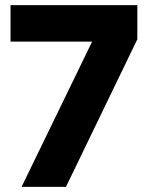

<svg xmlns="http://www.w3.org/2000/svg" viewBox="-20 -728 575 748"><path d="M21 -566H339L64 0H237L515 -575V-708H21Z"/></svg>

Font: UULA Sans
Style: Bold
Weight: 700
Designer: Mohamed Gaber, Laura Garcia Mut
Foundry: Kief Type Foundry
Version: Version 3.006;hotconv 1.0.109;makeotfexe 2.5.65596